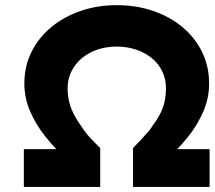

<svg xmlns="http://www.w3.org/2000/svg" viewBox="-20 -736 845 756"><path d="M73.9 0V-148.9H283.8L240.5 -110.9Q197 -150.3 159.4 -197.4Q121.7 -244.4 98.8 -297.1Q75.9 -349.8 75.9 -407.5Q75.9 -474.3 103.6 -530.7Q131.3 -587 181 -628.5Q230.6 -669.9 296.9 -692.8Q363.2 -715.7 439.8 -715.7Q517.4 -715.7 583.7 -692.8Q650 -669.9 699.5 -628.3Q748.9 -586.6 776.2 -530.3Q803.4 -473.9 803.4 -407.1Q803.4 -349.8 780.4 -296.6Q757.5 -243.4 720.1 -196.9Q682.6 -150.3 639.2 -111.4L598.4 -148.9H805.3V0H503.8V-153Q520.1 -169.7 535.1 -185.8Q550.1 -201.9 562.9 -216.6Q575.6 -231.3 584 -245.7Q601.7 -269.4 612.6 -291.8Q623.5 -314.3 628.5 -338.5Q633.5 -362.8 633.5 -389.3Q633.5 -423.9 619.2 -454.3Q604.8 -484.7 578.6 -506.4Q552.3 -528.1 516.8 -540.3Q481.2 -552.6 439.8 -552.6Q398.4 -552.6 363.2 -540.6Q327.9 -528.5 301.9 -506.6Q275.9 -484.7 261 -454.3Q246.2 -423.9 246.2 -389.3Q246.2 -359.4 252.9 -332.9Q259.7 -306.5 273 -281.8Q286.4 -257.2 304.8 -232.2Q313.9 -218.2 322.9 -207.2Q331.9 -196.1 341.2 -186.8Q350.6 -177.4 358.7 -168.8Q366.7 -160.2 374.6 -153V0Z"/></svg>

Font: Lexend Exa
Style: Regular
Weight: 400
Designer: Bonnie Shaver-Troup, Thomas Jockin
Foundry: Lexend
Version: Version 1.007